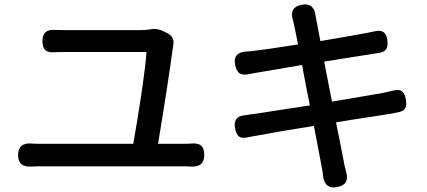

<svg xmlns="http://www.w3.org/2000/svg" viewBox="-20 -803 1914 860"><path d="M832 -57Q823 -58 809 -58H480H152Q132 -58 121 -57Q61 -53 61 -108Q61 -166 124 -160Q133 -159 152 -159H577Q594 -255 613 -380Q634 -524 636 -570H270Q239 -570 224 -569Q195 -567 182.5 -579Q170 -591 170 -619Q170 -674 227 -669Q234 -669 248.5 -668.5Q263 -668 270 -668H609Q630 -668 651 -671Q682 -678 712 -663L732 -653Q746 -646 753 -632.5Q760 -619 756 -603Q756 -602 756 -601Q733 -431 688 -159H809Q827 -159 835 -160Q866 -163 880.5 -151Q895 -139 895 -109Q895 -52 832 -57Z M1427 -14Q1426 -29 1422 -50Q1420 -63 1408 -124Q1394 -196 1386 -239Q1215 -212 1134 -196Q1128 -195 1116 -193Q1097 -189 1089 -188Q1063 -182 1050.5 -191.5Q1038 -201 1033 -228Q1022 -283 1079 -287Q1102 -291 1114 -292Q1138 -295 1218 -308Q1315 -323 1368 -331L1350 -421L1333 -512Q1213 -492 1128 -477Q1120 -476 1106 -473Q1099 -472 1095 -471Q1067 -465 1052.5 -475Q1038 -485 1033 -513Q1023 -568 1081 -572Q1090 -572 1108 -574Q1163 -580 1315 -604Q1311 -623 1305 -654Q1297 -693 1295 -701.5Q1293 -710 1292 -713Q1274 -772 1333 -782Q1385 -791 1393 -736Q1395 -724 1396 -719Q1404 -676 1415 -619Q1587 -648 1625 -656Q1640 -659 1655 -662Q1682 -669 1696.5 -660Q1711 -651 1715 -623Q1719 -595 1709 -581.5Q1699 -568 1671 -565Q1662 -563 1646 -561Q1620 -557 1531 -543Q1466 -532 1432 -527L1467 -348Q1494 -353 1546 -361Q1663 -381 1696 -387Q1706 -389 1723 -393Q1734 -396 1740 -397Q1767 -404 1780 -394.5Q1793 -385 1798 -357.5Q1803 -330 1794 -316.5Q1785 -303 1758 -299Q1732 -293 1714 -291Q1700 -289 1663 -283Q1550 -266 1485 -255Q1501 -178 1520 -79Q1521 -70 1522 -67Q1524 -57 1530 -35Q1548 25 1489 35Q1435 45 1427 -14Z"/></svg>

Font: GenSenRounded TW M
Style: Regular
Weight: 500
Version: Version 1.501;PS 1;hotconv 16.6.51;makeotf.lib2.5.65220